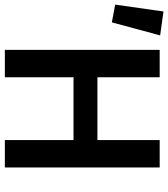

<svg xmlns="http://www.w3.org/2000/svg" viewBox="14 -740 710 811"><g transform="rotate(90 369.5 -335.0)"><path d="M175 0V-654H291V-391H556V-654H672V0H556V-290H291V0ZM-16 -466 13 -670 114 -656 59 -452Z"/></g></svg>

Font: Processing Sans Pro Semibold
Style: Regular
Weight: 600
Designer: Paul D. Hunt
Foundry: Adobe Systems Incorporated
Version: Version 2.020;PS 2.000;hotconv 1.0.86;makeotf.lib2.5.63406